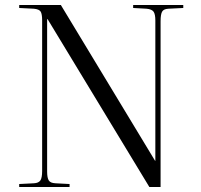

<svg xmlns="http://www.w3.org/2000/svg" viewBox="-20 -750 807 770"><path d="M57 0V-12L116 -15Q135 -16 142 -26.5Q149 -37 149 -64V-668Q149 -694 143 -703.5Q137 -713 116 -715L57 -718V-730H224L602 -105H603V-668Q603 -693 596 -703Q589 -713 568 -715L514 -718V-730H715V-718L655 -715Q636 -714 630 -703Q624 -692 624 -665V0H579L171 -673H169V-62Q169 -37 175.5 -26.5Q182 -16 202 -15L259 -12V0Z"/></svg>

Font: Literata 72pt Light
Style: Regular
Weight: 300
Designer: Latin by Veronika Burian and Jose Scaglione. Greek by Irene Vlachou. Cyrillic by Vera Evstafieva.
Foundry: TypeTogether
Version: Version 3.002